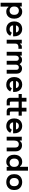

<svg xmlns="http://www.w3.org/2000/svg" viewBox="2664 -3404 940 6307"><g transform="rotate(90 3133.5 -250.0)"><path d="M70 200V-496H194V-436H212Q229 -465 265 -487.5Q301 -510 368 -510Q428 -510 479 -480.5Q530 -451 561 -394Q592 -337 592 -256V-240Q592 -159 561 -102Q530 -45 479 -15.5Q428 14 368 14Q323 14 292.5 3.5Q262 -7 243.5 -23.5Q225 -40 214 -57H196V200ZM330 -96Q389 -96 427.5 -133.5Q466 -171 466 -243V-253Q466 -325 427 -362.5Q388 -400 330 -400Q272 -400 233 -362.5Q194 -325 194 -253V-243Q194 -171 233 -133.5Q272 -96 330 -96Z M934 14Q860 14 803.5 -17.5Q747 -49 715.5 -106.5Q684 -164 684 -242V-254Q684 -332 715 -389.5Q746 -447 802 -478.5Q858 -510 932 -510Q1005 -510 1059 -477.5Q1113 -445 1143 -387.5Q1173 -330 1173 -254V-211H812Q814 -160 850 -128Q886 -96 938 -96Q991 -96 1016 -119Q1041 -142 1054 -170L1157 -116Q1143 -90 1116.5 -59.5Q1090 -29 1046 -7.5Q1002 14 934 14ZM813 -305H1045Q1041 -348 1010.5 -374Q980 -400 931 -400Q880 -400 850 -374Q820 -348 813 -305Z M1285 0V-496H1409V-440H1427Q1438 -470 1463.5 -484Q1489 -498 1523 -498H1583V-386H1521Q1473 -386 1442 -360.5Q1411 -335 1411 -282V0Z M1681 0V-496H1805V-442H1823Q1836 -467 1866 -485.5Q1896 -504 1945 -504Q1998 -504 2030 -483.5Q2062 -463 2079 -430H2097Q2114 -462 2145 -483Q2176 -504 2233 -504Q2279 -504 2316.5 -484.5Q2354 -465 2376.5 -425.5Q2399 -386 2399 -326V0H2273V-317Q2273 -358 2252 -378.5Q2231 -399 2193 -399Q2150 -399 2126.5 -371.5Q2103 -344 2103 -293V0H1977V-317Q1977 -358 1956 -378.5Q1935 -399 1897 -399Q1854 -399 1830.5 -371.5Q1807 -344 1807 -293V0Z M2761 14Q2687 14 2630.5 -17.5Q2574 -49 2542.5 -106.5Q2511 -164 2511 -242V-254Q2511 -332 2542 -389.5Q2573 -447 2629 -478.5Q2685 -510 2759 -510Q2832 -510 2886 -477.5Q2940 -445 2970 -387.5Q3000 -330 3000 -254V-211H2639Q2641 -160 2677 -128Q2713 -96 2765 -96Q2818 -96 2843 -119Q2868 -142 2881 -170L2984 -116Q2970 -90 2943.5 -59.5Q2917 -29 2873 -7.5Q2829 14 2761 14ZM2640 -305H2872Q2868 -348 2837.5 -374Q2807 -400 2758 -400Q2707 -400 2677 -374Q2647 -348 2640 -305Z M3302 0Q3253 0 3222.5 -30.5Q3192 -61 3192 -112V-392H3068V-496H3192V-650H3318V-496H3424V-392H3318V-134Q3318 -104 3346 -104H3442V0ZM3628 0Q3579 0 3548.5 -30.5Q3518 -61 3518 -112V-392H3424V-496H3518V-650H3644V-496H3780V-392H3644V-134Q3644 -104 3672 -104H3768V0Z M4120 14Q4046 14 3989.5 -17.5Q3933 -49 3901.5 -106.5Q3870 -164 3870 -242V-254Q3870 -332 3901 -389.5Q3932 -447 3988 -478.5Q4044 -510 4118 -510Q4191 -510 4245 -477.5Q4299 -445 4329 -387.5Q4359 -330 4359 -254V-211H3998Q4000 -160 4036 -128Q4072 -96 4124 -96Q4177 -96 4202 -119Q4227 -142 4240 -170L4343 -116Q4329 -90 4302.5 -59.5Q4276 -29 4232 -7.5Q4188 14 4120 14ZM3999 -305H4231Q4227 -348 4196.5 -374Q4166 -400 4117 -400Q4066 -400 4036 -374Q4006 -348 3999 -305Z M4471 0V-496H4595V-431H4613Q4625 -457 4658 -480.5Q4691 -504 4758 -504Q4816 -504 4859.5 -477.5Q4903 -451 4927 -404.5Q4951 -358 4951 -296V0H4825V-286Q4825 -342 4797.5 -370Q4770 -398 4719 -398Q4661 -398 4629 -359.5Q4597 -321 4597 -252V0Z M5287 14Q5228 14 5176.5 -15.5Q5125 -45 5094 -102Q5063 -159 5063 -240V-256Q5063 -337 5094 -394Q5125 -451 5176 -480.5Q5227 -510 5287 -510Q5332 -510 5362.5 -499.5Q5393 -489 5412 -473Q5431 -457 5441 -439H5459V-700H5585V0H5461V-60H5443Q5426 -32 5390.5 -9Q5355 14 5287 14ZM5325 -96Q5383 -96 5422 -133.5Q5461 -171 5461 -243V-253Q5461 -325 5422.5 -362.5Q5384 -400 5325 -400Q5267 -400 5228 -362.5Q5189 -325 5189 -253V-243Q5189 -171 5228 -133.5Q5267 -96 5325 -96Z M5961 14Q5887 14 5828 -16Q5769 -46 5735 -103Q5701 -160 5701 -240V-256Q5701 -336 5735 -393Q5769 -450 5828 -480Q5887 -510 5961 -510Q6035 -510 6094 -480Q6153 -450 6187 -393Q6221 -336 6221 -256V-240Q6221 -160 6187 -103Q6153 -46 6094 -16Q6035 14 5961 14ZM5961 -98Q6019 -98 6057 -135.5Q6095 -173 6095 -243V-253Q6095 -323 6057.5 -360.5Q6020 -398 5961 -398Q5903 -398 5865 -360.5Q5827 -323 5827 -253V-243Q5827 -173 5865 -135.5Q5903 -98 5961 -98Z"/></g></svg>

Font: Space Grotesk
Style: Bold
Weight: 700
Designer: Florian Karsten
Foundry: Florian Karsten
Version: Version 2.000